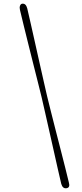

<svg xmlns="http://www.w3.org/2000/svg" viewBox="-20 -815 440 1036"><path d="M204.3 -291.3Q212 -258.7 222.5 -211.7Q233.1 -164.8 245.2 -111.3Q257.4 -57.7 269.3 -4.2Q281.2 49.3 291.9 96.5Q302.6 143.8 310.6 177.4Q318.4 203.9 339 200.6Q359.6 197.3 351.6 169.7Q343.4 135 331.4 87.6Q319.5 40.2 305.8 -13.1Q292 -66.4 278.5 -119.4Q265 -172.4 253.4 -218.5Q241.9 -264.6 234 -296.7Q226.3 -329.3 215.8 -376.3Q205.2 -423.2 193.1 -477Q181.1 -530.8 168.9 -585.1Q156.7 -639.4 145.9 -687.4Q135.1 -735.4 126.9 -770.1Q119.5 -798.1 98.9 -794.8Q91.5 -793.4 88 -783.9Q84.5 -774.3 87.7 -761.6Q95.6 -727.5 107.3 -680.1Q119 -632.7 132.3 -579Q145.7 -525.2 159.1 -471.8Q172.5 -418.3 184.4 -371.4Q196.2 -324.5 204.3 -291.3Z"/></svg>

Font: Fraunces 72pt S050 Light
Style: Italic
Weight: 300
Italic angle: -16°
Version: Version 1.000; ttfautohint (v1.8.3)